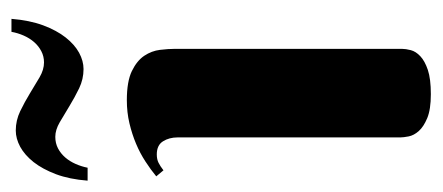

<svg xmlns="http://www.w3.org/2000/svg" viewBox="-238 -510 750 325"><g transform="rotate(-90 136.5 -347.0)"><path d="M216.8 -41Q216.8 -34.7 214.6 -26.1Q212.4 -17.6 204.3 -10Q196.3 -2.4 181.2 2.7Q166 7.8 140.1 7.8Q114.3 7.8 99.6 1.7Q85 -4.4 77.6 -12.7Q70.3 -21 68.6 -29.8Q66.9 -38.6 66.9 -43.9V-420.9Q66.9 -435.1 60.3 -445.6Q53.7 -456.1 38.1 -456.1Q29.8 -456.1 23.9 -453.1Q18.1 -450.2 11.2 -444.8L1 -457Q12.2 -466.3 26.1 -475.3Q40 -484.4 56.2 -491.2Q72.3 -498 90.8 -502.4Q109.4 -506.8 129.9 -506.8Q161.6 -506.8 179.2 -498.3Q196.8 -489.7 205.1 -477.3Q213.4 -464.8 215.1 -450.7Q216.8 -436.5 216.8 -425.8ZM67.9 -627.9Q57.1 -627.9 48.3 -623.3Q39.6 -618.7 33 -611.1Q26.4 -603.5 22 -593.5Q17.6 -583.5 15.6 -573.2H-6.3Q-3.9 -604 4.6 -626.7Q13.2 -649.4 25.1 -664.6Q37.1 -679.7 51 -687.3Q64.9 -694.8 78.6 -694.8Q95.7 -694.8 111.3 -687.3Q127 -679.7 141.4 -670.9Q155.8 -662.1 168.7 -654.5Q181.6 -647 193.8 -647Q204.1 -647 212.9 -651.6Q221.7 -656.2 228.3 -663.8Q234.9 -671.4 239.3 -681.4Q243.7 -691.4 245.6 -702.1H267.6Q265.1 -671.4 256.6 -648.4Q248 -625.5 236.1 -610.4Q224.1 -595.2 210.2 -587.6Q196.3 -580.1 182.6 -580.1Q165.5 -580.1 149.9 -587.6Q134.3 -595.2 119.9 -604Q105.5 -612.8 92.5 -620.4Q79.6 -627.9 67.9 -627.9Z"/></g></svg>

Font: Berkshire Swash
Style: Regular
Weight: 400
Designer: Astigmatic (AOETI)
Foundry: Astigmatic (AOETI)
Version: Version 1.001